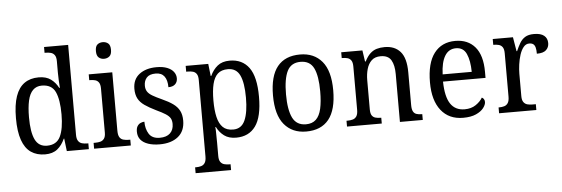

<svg xmlns="http://www.w3.org/2000/svg" viewBox="-58 -951 4040 1381"><g transform="rotate(-5 1962.5 -260.5)"><path d="M237 10Q177 10 135 -19Q93 -48 71.5 -109.5Q50 -171 50 -267Q50 -364 71.5 -425.5Q93 -487 135 -516.5Q177 -546 238 -546Q292 -546 325.5 -521.5Q359 -497 379 -458H384Q382 -482 380.5 -511.5Q379 -541 379 -566V-650Q379 -680 368.5 -694.5Q358 -709 341 -713.5Q324 -718 304 -718H296V-760H470V-110Q470 -81 480.5 -66Q491 -51 508 -46.5Q525 -42 545 -42H553V0H394L383 -91H380Q359 -44 325.5 -17Q292 10 237 10ZM256 -51Q325 -51 352 -106.5Q379 -162 379 -267Q379 -373 353 -429Q327 -485 255 -485Q216 -485 191 -460Q166 -435 155 -386Q144 -337 144 -266Q144 -158 170 -104.5Q196 -51 256 -51Z M591 0V-42H603Q624 -42 640.5 -46.5Q657 -51 667.5 -65.5Q678 -80 678 -109V-426Q678 -456 668 -470.5Q658 -485 641.5 -489.5Q625 -494 605 -494H599V-536H769V-114Q769 -83 778.5 -67.5Q788 -52 805.5 -47Q823 -42 844 -42H856V0ZM719 -638Q696 -638 680.5 -651.5Q665 -665 665 -698Q665 -732 680.5 -745Q696 -758 719 -758Q742 -758 758 -745Q774 -732 774 -698Q774 -665 758 -651.5Q742 -638 719 -638Z M1064 10Q1017 10 981.5 -2Q946 -14 927 -37Q908 -60 908 -95Q908 -121 917.5 -135.5Q927 -150 941.5 -156Q956 -162 968 -162Q968 -110 991 -73.5Q1014 -37 1069 -37Q1118 -37 1143.5 -61.5Q1169 -86 1169 -128Q1169 -153 1159.5 -169.5Q1150 -186 1126 -201.5Q1102 -217 1059 -237Q1010 -261 978.5 -283Q947 -305 932 -333.5Q917 -362 917 -404Q917 -472 964.5 -508.5Q1012 -545 1089 -545Q1135 -545 1166 -532.5Q1197 -520 1212.5 -499Q1228 -478 1228 -453Q1228 -426 1211 -410Q1194 -394 1162 -394Q1162 -445 1141.5 -472.5Q1121 -500 1079 -500Q1034 -500 1014 -477.5Q994 -455 994 -420Q994 -395 1005 -377.5Q1016 -360 1041.5 -345Q1067 -330 1107 -312Q1156 -290 1186.5 -268Q1217 -246 1232 -217Q1247 -188 1247 -146Q1247 -70 1197.5 -30Q1148 10 1064 10Z M1303 239V197H1310Q1330 197 1347 192Q1364 187 1374 171.5Q1384 156 1384 125V-426Q1384 -456 1374 -470.5Q1364 -485 1347.5 -489.5Q1331 -494 1311 -494H1299V-536H1462L1472 -448H1476Q1496 -492 1529.5 -519Q1563 -546 1617 -546Q1708 -546 1756.5 -479.5Q1805 -413 1805 -269Q1805 -124 1756.5 -57Q1708 10 1616 10Q1564 10 1530.5 -14.5Q1497 -39 1477 -79H1473Q1475 -62 1475 -41.5Q1475 -21 1475.5 -1.5Q1476 18 1476 34V130Q1476 159 1486.5 173.5Q1497 188 1514 192.5Q1531 197 1551 197H1559V239ZM1600 -50Q1660 -50 1685.5 -107.5Q1711 -165 1711 -271Q1711 -378 1685.5 -432Q1660 -486 1599 -486Q1552 -486 1525.5 -461.5Q1499 -437 1487.5 -389Q1476 -341 1476 -270Q1476 -200 1487.5 -151Q1499 -102 1525.5 -76Q1552 -50 1600 -50Z M2122 10Q2022 10 1964 -59Q1906 -128 1906 -269Q1906 -409 1961.5 -477.5Q2017 -546 2125 -546Q2226 -546 2283.5 -477.5Q2341 -409 2341 -269Q2341 -128 2285.5 -59Q2230 10 2122 10ZM2125 -42Q2170 -42 2197 -67.5Q2224 -93 2235.5 -144Q2247 -195 2247 -269Q2247 -381 2219.5 -437Q2192 -493 2124 -493Q2056 -493 2028 -437Q2000 -381 2000 -269Q2000 -157 2028.5 -99.5Q2057 -42 2125 -42Z M2417 0V-42H2425Q2446 -42 2463 -47Q2480 -52 2490 -67.5Q2500 -83 2500 -114V-426Q2500 -456 2490 -470.5Q2480 -485 2463.5 -489.5Q2447 -494 2427 -494H2422V-536H2575L2587 -455H2592Q2610 -491 2631.5 -511Q2653 -531 2679 -538.5Q2705 -546 2736 -546Q2809 -546 2849.5 -499.5Q2890 -453 2890 -350V-114Q2890 -83 2898.5 -67.5Q2907 -52 2923 -47Q2939 -42 2959 -42H2964V0H2799V-346Q2799 -410 2777.5 -446.5Q2756 -483 2702 -483Q2660 -483 2636 -460Q2612 -437 2601.5 -400Q2591 -363 2591 -320V-109Q2591 -79 2600.5 -65Q2610 -51 2626.5 -46.5Q2643 -42 2663 -42H2668V0Z M3255 10Q3153 10 3096 -62Q3039 -134 3039 -264Q3039 -404 3093.5 -475Q3148 -546 3246 -546Q3337 -546 3388.5 -485.5Q3440 -425 3440 -306V-262H3133Q3135 -152 3169.5 -101Q3204 -50 3271 -50Q3319 -50 3352 -72.5Q3385 -95 3401 -123Q3409 -120 3415 -111.5Q3421 -103 3421 -90Q3421 -70 3403 -46.5Q3385 -23 3348.5 -6.5Q3312 10 3255 10ZM3345 -314Q3344 -395 3322 -444Q3300 -493 3246 -493Q3194 -493 3166 -447Q3138 -401 3135 -314Z M3515 0V-42H3518Q3539 -42 3556 -47Q3573 -52 3583 -67.5Q3593 -83 3593 -114V-426Q3593 -456 3583 -470.5Q3573 -485 3556 -489.5Q3539 -494 3519 -494H3516V-536H3662L3679 -434H3683Q3696 -464 3711 -490Q3726 -516 3750 -531Q3774 -546 3814 -546Q3863 -546 3887 -526.5Q3911 -507 3911 -472Q3911 -442 3890.5 -422.5Q3870 -403 3823 -403Q3823 -431 3818.5 -448Q3814 -465 3803.5 -473Q3793 -481 3774 -481Q3750 -481 3733 -460Q3716 -439 3705.5 -406.5Q3695 -374 3690 -337.5Q3685 -301 3685 -270V-109Q3685 -80 3695.5 -65.5Q3706 -51 3722.5 -46.5Q3739 -42 3759 -42H3784V0Z"/></g></svg>

Font: Noto Serif SemiCondensed
Style: Regular
Weight: 400
Width: 4
Designer: Monotype Design Team
Foundry: Monotype Imaging Inc.
Version: Version 2.013